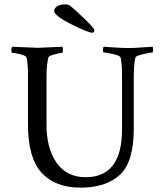

<svg xmlns="http://www.w3.org/2000/svg" viewBox="-20 -861 742 881"><path d="M153.3 -641.6Q168.9 -641.6 266.6 -646.5Q268.6 -640.6 268.6 -632.8Q268.6 -618.2 264.6 -618.2Q254.9 -618.2 229.5 -611.3Q204.1 -604.5 202.1 -597.7Q193.4 -563.5 193.4 -506.8V-289.1Q193.4 -178.7 240.2 -113.3Q287.1 -47.9 373 -47.9Q540 -47.9 540 -267.6V-511.7Q540 -571.3 533.2 -597.7Q530.3 -605.5 499.5 -612.8Q468.8 -620.1 456.1 -620.1Q452.1 -620.1 452.1 -631.3Q452.1 -642.6 456.1 -646.5Q468.8 -645.5 506.8 -643.1Q544.9 -640.6 571.3 -640.6Q596.7 -640.6 635.3 -643.6Q673.8 -646.5 680.7 -646.5Q682.6 -640.6 682.6 -631.8Q682.6 -620.1 678.7 -620.1Q668.9 -620.1 636.2 -612.3Q603.5 -604.5 601.6 -597.7Q593.8 -567.4 593.8 -506.8V-269.5Q593.8 -118.2 530.3 -59.1Q466.8 0 349.6 0Q233.4 0 170.9 -68.4Q108.4 -136.7 108.4 -289.1V-510.7Q108.4 -571.3 101.6 -597.7Q98.6 -605.5 73.7 -611.8Q48.8 -618.2 36.1 -618.2Q32.2 -618.2 32.2 -630.9Q32.2 -642.6 36.1 -646.5Q148.4 -641.6 153.3 -641.6ZM413.1 -723.6Q413.1 -710.9 403.3 -710.9Q384.8 -710.9 306.6 -750Q228.5 -789.1 228.5 -811.5Q228.5 -822.3 241.2 -831.5Q253.9 -840.8 279.3 -840.8Q291 -840.8 296.9 -837.9Q323.2 -818.4 368.2 -774.4Q413.1 -730.5 413.1 -723.6Z"/></svg>

Font: Crimson Text
Style: Roman
Weight: 400
Version: Version 0.13